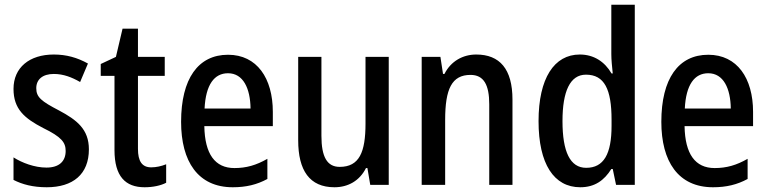

<svg xmlns="http://www.w3.org/2000/svg" viewBox="-20 -780 3237 810"><path d="M355 -150C355 -235 304 -274 229 -314C154 -353 133 -370 133 -408C133 -445 160 -468 207 -468C248 -468 283 -454 318 -434L351 -512C306 -537 260 -550 207 -550C104 -550 37 -495 37 -405C37 -320 83 -281 162 -240C240 -202 257 -179 257 -143C257 -100 230 -73 176 -73C126 -73 73 -93 37 -116V-21C74 -2 119 10 177 10C288 10 355 -45 355 -150Z M618 -74C579 -74 562 -100 562 -152V-460H675V-540H562V-659H497L469 -540L405 -510V-460H463V-147C463 -36 509 10 590 10C625 10 658 3 681 -9V-87C661 -79 639 -74 618 -74Z M942 -549C816 -549 744 -448 744 -266C744 -99 815 10 962 10C1018 10 1064 -1 1108 -25V-110C1061 -83 1019 -71 969 -71C887 -71 844 -130 842 -248H1131V-308C1131 -450 1064 -549 942 -549ZM942 -471C1006 -471 1036 -407 1037 -322H843C848 -423 884 -471 942 -471Z M1620 -540H1522V-259C1522 -138 1496 -76 1413 -76C1360 -76 1336 -118 1336 -207V-540H1238V-188C1238 -61 1286 10 1391 10C1448 10 1497 -17 1524 -71H1530L1542 0H1620Z M1989 -550C1933 -550 1882 -522 1855 -468H1849L1838 -540H1759V0H1858V-274C1858 -405 1886 -464 1965 -464C2021 -464 2044 -422 2044 -340V0H2142V-360C2142 -489 2088 -550 1989 -550Z M2428 10C2489 10 2529 -19 2559 -67H2565L2579 0H2658V-760H2559V-552C2559 -528 2562 -499 2565 -470H2560C2531 -520 2485 -550 2426 -550C2318 -550 2252 -450 2252 -269C2252 -88 2317 10 2428 10ZM2453 -72C2385 -72 2353 -140 2353 -269C2353 -395 2385 -465 2452 -465C2530 -465 2560 -403 2560 -275V-249C2560 -130 2527 -72 2453 -72Z M2968 -549C2842 -549 2770 -448 2770 -266C2770 -99 2841 10 2988 10C3044 10 3090 -1 3134 -25V-110C3087 -83 3045 -71 2995 -71C2913 -71 2870 -130 2868 -248H3157V-308C3157 -450 3090 -549 2968 -549ZM2968 -471C3032 -471 3062 -407 3063 -322H2869C2874 -423 2910 -471 2968 -471Z"/></svg>

Font: Noto Sans Gujarati Condensed Medium
Style: Regular
Weight: 500
Width: 3
Designer: Jelle Bosma - Monotype Design Team, Universal Thirst
Foundry: Monotype Imaging Inc.
Version: Version 2.106